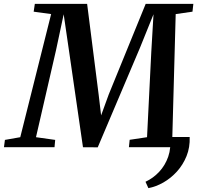

<svg xmlns="http://www.w3.org/2000/svg" viewBox="-60 -763 1026 995"><path d="M923 -53Q925 0.5 906.8 45.8Q888.5 91 857 125.8Q825.5 160.5 787 182.5Q748.5 204.5 709 212L694 179Q734.5 160 765.2 127Q796 94 811.8 48.8Q827.5 3.5 821 -53ZM-39.5 0 -34.5 -38 45 -52 205 -690 114.5 -702.5 120.5 -743H391.5L451.5 -270.5L464 -165L503.5 -273.5L695 -743H942L937.5 -702.5L850.5 -690L833 -52.5L918 -38L915 0H608L612 -38.5L702 -52L724 -493.5L735.5 -689L665 -514.5L446.5 0.5L370 0L297 -504L270 -689L230 -501.5L126.5 -52L226 -38L222.5 0Z"/></svg>

Font: Merriweather 48pt SemiBold
Style: Italic
Weight: 600
Italic angle: -7.8°
Designer: Eben Sorkin
Foundry: Eben Sorkin
Version: Version 2.101